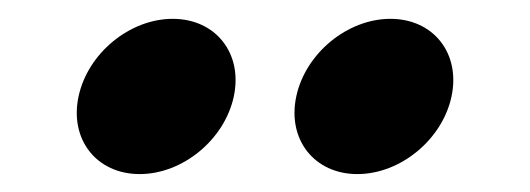

<svg xmlns="http://www.w3.org/2000/svg" viewBox="-20 -804 577 209"><path d="M168 -783.5C121.1 -783.5 75.5 -745.9 65.5 -699C55.5 -652.1 85.2 -614.5 132 -614.5C178.9 -614.5 224.5 -652.1 234.5 -699C244.5 -745.9 214.8 -783.5 168 -783.5ZM405 -783.5C358.1 -783.5 312.5 -745.9 302.5 -699C292.5 -652.1 322.2 -614.5 369 -614.5C415.9 -614.5 461.5 -652.1 471.5 -699C481.5 -745.9 451.8 -783.5 405 -783.5Z"/></svg>

Font: Hussar Nova
Style: RgIta
Weight: 700
Foundry: Cannot Into Space Fonts
Version: Version 0.99